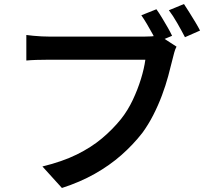

<svg xmlns="http://www.w3.org/2000/svg" viewBox="-20 -885 1040 955"><path d="M758 -839Q771 -821 785.5 -797Q800 -773 813.5 -749.5Q827 -726 836 -707L760 -675Q750 -696 737 -719.5Q724 -743 710.5 -766Q697 -789 683 -809ZM895 -865Q907 -847 922 -823Q937 -799 951.5 -775Q966 -751 975 -733L900 -700Q884 -731 862 -769.5Q840 -808 820 -834ZM858 -653Q851 -640 846.5 -623Q842 -606 838 -590Q829 -552 816.5 -506Q804 -460 785.5 -410.5Q767 -361 742.5 -313Q718 -265 688 -224Q642 -165 583.5 -113.5Q525 -62 451.5 -20.5Q378 21 288 50L191 -57Q290 -81 362 -116.5Q434 -152 487.5 -197Q541 -242 582 -293Q616 -336 640.5 -388Q665 -440 681 -492Q697 -544 703 -588Q689 -588 653 -588Q617 -588 568.5 -588Q520 -588 467.5 -588Q415 -588 366.5 -588Q318 -588 280 -588Q242 -588 225 -588Q192 -588 161.5 -587Q131 -586 111 -584V-711Q126 -709 146 -707Q166 -705 187.5 -704Q209 -703 225 -703Q240 -703 270 -703Q300 -703 340 -703Q380 -703 424 -703Q468 -703 512 -703Q556 -703 594 -703Q632 -703 660 -703Q688 -703 699 -703Q713 -703 732.5 -704Q752 -705 770 -710Z"/></svg>

Font: Noto Sans SC SemiBold
Style: Regular
Weight: 600
Designer: Ryoko NISHIZUKA 西塚涼子 (kana, bopomofo & ideographs); Paul D. Hunt (Latin, Greek & Cyrillic); Sandoll Communications 산돌커뮤니
Foundry: Adobe
Version: Version 2.004-H2;hotconv 1.0.118;makeotfexe 2.5.65603